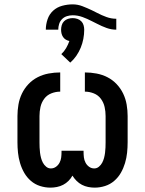

<svg xmlns="http://www.w3.org/2000/svg" viewBox="-20 -852 665 880"><path d="M211 8Q187 8 163.5 0.5Q140 -7 121.5 -23Q103 -39 91 -60Q79 -81 72 -104.5Q65 -128 62.5 -152Q60 -176 60 -200V-320Q60 -346 64.5 -372.5Q69 -399 80.5 -423Q92 -447 110.5 -466.5Q129 -486 152.5 -498Q176 -510 202.5 -515Q229 -520 256 -520V-432Q235 -432 215 -424Q195 -416 182.5 -399Q170 -382 165.5 -361.5Q161 -341 161 -320V-200Q161 -188 161.5 -176Q162 -164 163.5 -152Q165 -140 168 -128.5Q171 -117 176.5 -106.5Q182 -96 191.5 -88Q201 -80 213 -80Q226 -80 236.5 -87.5Q247 -95 253 -106.5Q259 -118 260.5 -130.5Q262 -143 262 -156V-161H363V-156Q363 -143 364.5 -130.5Q366 -118 372 -106.5Q378 -95 388.5 -87.5Q399 -80 412 -80Q424 -80 433.5 -88Q443 -96 448.5 -106.5Q454 -117 457 -128.5Q460 -140 461.5 -152Q463 -164 463.5 -176Q464 -188 464 -200V-320Q464 -341 459.5 -361.5Q455 -382 442.5 -399Q430 -416 410 -424Q390 -432 369 -432V-520Q396 -520 422.5 -515Q449 -510 472.5 -498Q496 -486 514.5 -466.5Q533 -447 544.5 -423Q556 -399 560.5 -372.5Q565 -346 565 -320V-200Q565 -176 562.5 -152Q560 -128 553 -104.5Q546 -81 534 -60Q522 -39 503.5 -23Q485 -7 461.5 0.5Q438 8 414 8Q399 8 384 5Q369 2 355.5 -5Q342 -12 331 -23Q320 -34 312 -47Q305 -34 294 -23Q283 -12 269.5 -5Q256 2 241 5Q226 8 211 8ZM247 -716H190Q190 -740 198 -763.5Q206 -787 223.5 -803Q241 -819 265 -825.5Q289 -832 313 -832Q336 -832 358 -823.5Q380 -815 401 -805L425 -793Q446 -782 468 -774Q490 -766 513 -766V-716Q490 -716 468 -724Q446 -732 425 -743L401 -755Q380 -766 358 -774Q336 -782 313 -782Q300 -782 287 -778Q274 -774 264.5 -764.5Q255 -755 251 -742Q247 -729 247 -716ZM302 -565 261 -604Q274 -616 283 -631.5Q292 -647 298 -664Q289 -666 281.5 -670.5Q274 -675 269 -682.5Q264 -690 262 -698.5Q260 -707 260 -716Q260 -726 263 -736.5Q266 -747 273.5 -754.5Q281 -762 291.5 -765.5Q302 -769 313 -769Q324 -769 334.5 -765.5Q345 -762 352.5 -754.5Q360 -747 363 -736.5Q366 -726 366 -716Q366 -695 362 -674Q358 -653 350 -633.5Q342 -614 330 -596.5Q318 -579 302 -565Z"/></svg>

Font: Iosevka Custom Semibold
Style: Regular
Weight: 600
Designer: Belleve Invis
Foundry: Belleve Invis
Version: Version 27.0.2; ttfautohint (v1.8.4)